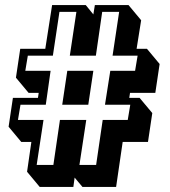

<svg xmlns="http://www.w3.org/2000/svg" viewBox="-20 -699 671 759"><path d="M161 -285H61L51 -225H152L125 -47H191L217 -225H321L294 -47H360L386 -225H485L495 -285H395L416 -419H514L524 -479H425L451 -652H384L359 -479H256L282 -652H215L189 -479H90L80 -419H180ZM329 -285H226L246 -419H349ZM270 40H137L87 -20L104 -138H64L14 -198L31 -312H130L133 -332H93L43 -392L60 -506H159L186 -679H319L349 -642L355 -679H488L538 -619L520 -506H561L611 -446L594 -332H494L491 -312H532L582 -252L565 -138H465L439 40H306L275 3Z"/></svg>

Font: Ewert
Style: Regular
Weight: 400
Designer: Johan Kallas, Mihkel Virkus
Foundry: Johan Kallas, Mihkel Virkus
Version: Version 1.001